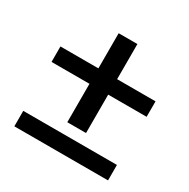

<svg xmlns="http://www.w3.org/2000/svg" viewBox="-119 -699 699 710"><g transform="rotate(30 230.0 -344.5)"><path d="M192 -210V-374H30V-440H192V-590H272V-440H436V-374H272V-210ZM30 -99V-165H430V-99Z"/></g></svg>

Font: Homenaje
Style: Regular
Weight: 400
Designer: Constanza Artigas Preller, Agustina Mingote
Foundry: Constanza Artigas Preller, Agustina Mingote
Version: Version 1.100